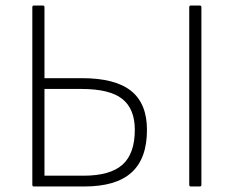

<svg xmlns="http://www.w3.org/2000/svg" viewBox="-20 -675 845 695"><path d="M103 0Q97 0 97 -6V-649Q97 -655 103 -655H135Q141 -655 141 -649V-392H277Q397 -392 454.5 -346Q512 -300 512 -205Q512 -101 456 -50.5Q400 0 285 0ZM141 -39H282Q379 -39 423.5 -79Q468 -119 468 -205Q468 -281 422.5 -317Q377 -353 275 -353H141ZM671 0Q665 0 665 -6V-649Q665 -655 671 -655H703Q709 -655 709 -649V-6Q709 0 703 0Z"/></svg>

Font: Sofia Sans ExtraLight
Style: Regular
Weight: 250
Version: Version 4.100-B